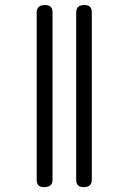

<svg xmlns="http://www.w3.org/2000/svg" viewBox="-20 -774 540 769"><path d="M190.4 -53.7Q190.4 -24.4 156.2 -24.4Q127 -24.4 127 -53.7V-724.6Q127 -753.9 161.1 -753.9Q190.4 -753.9 190.4 -724.6ZM347.7 -53.7Q347.7 -24.4 314.5 -24.4Q285.2 -24.4 285.2 -53.7V-724.6Q285.2 -753.9 318.4 -753.9Q347.7 -753.9 347.7 -724.6Z"/></svg>

Font: B2 Hana
Style: Regular
Weight: 500
Version: 2020-08-05; (max)